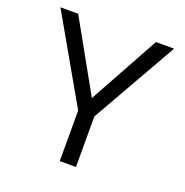

<svg xmlns="http://www.w3.org/2000/svg" viewBox="-127 -820 900 935"><g transform="rotate(20 323.5 -352.5)"><path d="M366 -262V0H282V-262L29 -705H121L324 -342L524 -705H618Z"/></g></svg>

Font: Metropolitano
Style: Regular
Weight: 400
Designer: Fonts by Alex Slobzheninov & Chris M. Simpson / Changes by Cristiano Sobral
Foundry: Fonts by Alex Slobzheninov & Chris M. Simpson / Changes by Cristiano Sobral
Version: Version 1.00;August 30, 2020;FontCreator 13.0.0.2681 64-bit